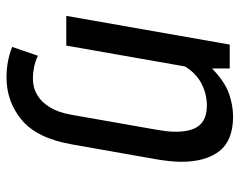

<svg xmlns="http://www.w3.org/2000/svg" viewBox="-92 -448 718 575"><g transform="rotate(90 267.5 -161.0)"><path d="M413 -17.5Q395 87 340.2 133Q285.5 179 212 179Q163.5 179 121 162L147.5 85Q164.5 93 181.5 96.5Q198.5 100 215.5 100Q243 100 265 87Q287 74 302.2 48.5Q317.5 23 324 -14.5L369 -270Q371.5 -285 373.2 -298.5Q375 -312 375 -328Q375 -375.5 356.2 -398.2Q337.5 -421 296 -421Q262 -421 231 -405Q200 -389 179.5 -355.5L117 0H28L114 -489.5H185.5V-436.5Q225.5 -475 260.8 -487.2Q296 -499.5 329.5 -499.5Q401 -499.5 433 -458.5Q465 -417.5 465 -344.5Q465 -329 463 -309.5Q461 -290 457.5 -269.5Z"/></g></svg>

Font: Cabin
Style: Italic
Weight: 400
Width: 4
Italic angle: -10°
Designer: Pablo Impallari
Foundry: Pablo Impallari. http://www.impallari.com Igino Marini. http://www.ikern.com
Version: Version 3.001